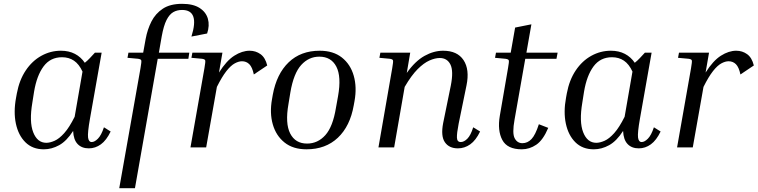

<svg xmlns="http://www.w3.org/2000/svg" viewBox="-20 -770 3958 1003"><path d="M444 5Q407 5 385.5 -17.5Q364 -40 362 -86Q328 -33 289 -11.5Q250 10 209 10Q150 10 113 -26.5Q76 -63 63 -124Q50 -185 64 -260L68 -282Q81 -352 114.5 -402Q148 -452 196 -478.5Q244 -505 298 -505Q340 -505 371.5 -488.5Q403 -472 423 -442Q437 -453 450 -467Q463 -481 476 -495H511L450 -150Q437 -76 440 -52Q443 -28 459 -28Q474 -28 491.5 -45.5Q509 -63 523 -105L558 -83Q536 -37 507 -16Q478 5 444 5ZM149 -234Q132 -134 153.5 -79Q175 -24 222 -24Q241 -24 265 -34.5Q289 -45 315.5 -74.5Q342 -104 370 -160L411 -396Q393 -435 366.5 -453Q340 -471 304 -471Q243 -471 207.5 -423Q172 -375 158 -291Z M964 -463H804L685 213H603L714 -414Q720 -448 718 -454.5Q716 -461 701 -463L646 -468L651 -495H728L741 -567Q750 -616 771 -657.5Q792 -699 830.5 -724.5Q869 -750 931 -750Q989 -750 1022.5 -728.5Q1056 -707 1066 -672Q1076 -637 1062 -595L980 -579Q1024 -718 931 -718Q905 -718 885 -706.5Q865 -695 850 -665.5Q835 -636 825 -581L810 -495H969Z M1244 -450Q1227 -450 1206.5 -439Q1186 -428 1163 -399Q1140 -370 1113 -316L1057 0H975L1048 -414Q1054 -448 1052 -454.5Q1050 -461 1035 -463L980 -468L985 -495H1142L1124 -391Q1163 -453 1204 -479Q1245 -505 1284 -505Q1316 -505 1341 -487Q1366 -469 1376 -428L1306 -381Q1298 -419 1282.5 -434.5Q1267 -450 1244 -450Z M1832 -242 1828 -220Q1809 -111 1745 -50.5Q1681 10 1581 10Q1511 10 1466.5 -25.5Q1422 -61 1405 -120.5Q1388 -180 1401 -252L1405 -275Q1425 -384 1488 -444.5Q1551 -505 1650 -505Q1721 -505 1766 -469.5Q1811 -434 1828 -374Q1845 -314 1832 -242ZM1746 -268Q1764 -370 1737 -422Q1710 -474 1648 -474Q1593 -474 1553.5 -430.5Q1514 -387 1497 -288L1487 -227Q1469 -125 1496 -72.5Q1523 -20 1584 -20Q1640 -20 1679.5 -64Q1719 -108 1735 -207Z M2488 -83Q2466 -37 2436.5 -16Q2407 5 2372 5Q2326 5 2304 -27Q2282 -59 2295 -127L2335 -323Q2350 -399 2333 -433Q2316 -467 2277 -467Q2253 -467 2223.5 -454Q2194 -441 2161.5 -408.5Q2129 -376 2094 -316L2039 0H1957L2029 -414Q2035 -448 2033 -454.5Q2031 -461 2016 -463L1962 -468L1967 -495H2123L2105 -389Q2149 -451 2197.5 -478Q2246 -505 2295 -505Q2369 -505 2401.5 -456Q2434 -407 2417 -324L2376 -124Q2366 -73 2367 -50.5Q2368 -28 2387 -28Q2404 -28 2421.5 -45.5Q2439 -63 2452 -105Z M2844 -102Q2817 -38 2781.5 -14Q2746 10 2706 10Q2630 10 2604 -39Q2578 -88 2591 -165L2634 -415Q2640 -448 2638 -454.5Q2636 -461 2620 -463L2566 -468L2571 -495H2648L2671 -626L2756 -643L2730 -495H2893L2887 -463H2724L2668 -145Q2655 -74 2668.5 -48Q2682 -22 2709 -22Q2736 -22 2756.5 -43.5Q2777 -65 2795 -121Z M3317 5Q3280 5 3258.5 -17.5Q3237 -40 3235 -86Q3201 -33 3162 -11.5Q3123 10 3082 10Q3023 10 2986 -26.5Q2949 -63 2936 -124Q2923 -185 2937 -260L2941 -282Q2954 -352 2987.5 -402Q3021 -452 3069 -478.5Q3117 -505 3171 -505Q3213 -505 3244.5 -488.5Q3276 -472 3296 -442Q3310 -453 3323 -467Q3336 -481 3349 -495H3384L3323 -150Q3310 -76 3313 -52Q3316 -28 3332 -28Q3347 -28 3364.5 -45.5Q3382 -63 3396 -105L3431 -83Q3409 -37 3380 -16Q3351 5 3317 5ZM3022 -234Q3005 -134 3026.5 -79Q3048 -24 3095 -24Q3114 -24 3138 -34.5Q3162 -45 3188.5 -74.5Q3215 -104 3243 -160L3284 -396Q3266 -435 3239.5 -453Q3213 -471 3177 -471Q3116 -471 3080.5 -423Q3045 -375 3031 -291Z M3786 -450Q3769 -450 3748.5 -439Q3728 -428 3705 -399Q3682 -370 3655 -316L3599 0H3517L3590 -414Q3596 -448 3594 -454.5Q3592 -461 3577 -463L3522 -468L3527 -495H3684L3666 -391Q3705 -453 3746 -479Q3787 -505 3826 -505Q3858 -505 3883 -487Q3908 -469 3918 -428L3848 -381Q3840 -419 3824.5 -434.5Q3809 -450 3786 -450Z"/></svg>

Font: Inria Serif
Style: Italic
Weight: 400
Italic angle: -10°
Designer: Black Foundry Team
Foundry: Black Foundry
Version: Version 1.000; ttfautohint (v1.8.3)